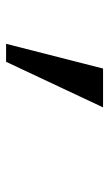

<svg xmlns="http://www.w3.org/2000/svg" viewBox="118 -304 363 640"><g transform="rotate(90 300.0 15.5)"><path d="M126.5 177.2 209 -146H338.4L186.5 177.2Z"/></g></svg>

Font: Liberation Mono
Style: Regular
Weight: 400
Monospace: yes
Designer: Steve Matteson
Foundry: Ascender Corporation
Version: Version 2.1.5